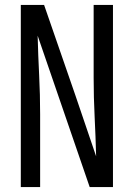

<svg xmlns="http://www.w3.org/2000/svg" viewBox="-20 -755 540 775"><path d="M64 0V-735H158L284 -371L368 -124Q366 -204 362 -283Q358 -362 358 -441V-735H436V0H342L132 -611Q134 -531 138 -452Q142 -373 142 -294V0Z"/></svg>

Font: Moesevka
Style: Regular
Weight: 400
Monospace: yes
Designer: Belleve Invis
Foundry: Belleve Invis
Version: Version 32.5.0; ttfautohint (v1.8.4)